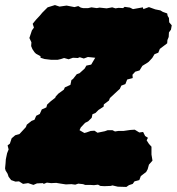

<svg xmlns="http://www.w3.org/2000/svg" viewBox="-46 -712 698 758"><path d="M123 11 100 12 86 18 65 11 45 14 29 4 15 5 -2 -1 -12 -14 -16 -26 -24 -39 -26 -47 -24 -68 -23 -83 -18 -107 -12 -122 -16 -138 -7 -145 0 -166 14 -178 31 -183 56 -210 60 -220 79 -235 90 -239 97 -255 111 -262 119 -280 137 -288 140 -299 154 -312 172 -326 174 -331 184 -342 206 -358 210 -367 232 -377 236 -396 242 -400 257 -419 268 -423 288 -441 295 -453 314 -457 330 -484 301 -487 285 -481 269 -486 261 -483 242 -484 225 -478 207 -483 195 -479 182 -476H155L130 -479L114 -484V-490L96 -500L90 -506L82 -518L77 -530L78 -545L70 -562L80 -592L88 -603L83 -618L96 -634L111 -650L121 -662L142 -683L171 -692L189 -686L217 -690L222 -689L248 -684L263 -688L273 -682L282 -680H302L315 -683L336 -680L347 -682L375 -679L397 -683L410 -679L422 -681L440 -680L446 -685L467 -682L479 -676L518 -683L520 -676L542 -684L567 -675L587 -671L597 -665L614 -659L616 -649L621 -641L622 -624L632 -612L629 -595L621 -584L620 -566L615 -554L614 -541L585 -519L579 -504L564 -498L555 -483L541 -468L537 -465L516 -452L505 -434L488 -429L477 -417L478 -404L456 -398L449 -380L433 -374L427 -361L418 -353L388 -325L384 -315L364 -300L363 -291L343 -278L331 -266L319 -261L316 -247L302 -233L290 -227L273 -209L268 -198L287 -187L295 -189L312 -195L327 -196L339 -188L368 -194L379 -198H398L408 -193L421 -195H441L469 -199L486 -200L504 -189L519 -191L527 -175L538 -168L533 -158L542 -144L552 -133V-102L556 -78L542 -62L537 -44L531 -33L510 -17L504 -1L485 4L478 14L463 19L453 26L419 25L398 20L391 22L366 23L350 22L341 17L325 19L309 18H290L282 15L263 13L251 17L236 15L214 16L194 13L176 10L156 11L139 9L127 14Z"/></svg>

Font: Winky Rough Black
Style: Italic
Weight: 900
Italic angle: -8.97852°
Designer: Simon Atzbach
Foundry: typofactur
Version: Version 1.206; ttfautohint (v1.8.4.7-5d5b)